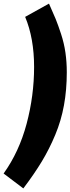

<svg xmlns="http://www.w3.org/2000/svg" viewBox="-66 -884 392 1070"><path d="M207 -863.8Q231.4 -809.6 244.4 -777.8Q257.3 -746.1 274.2 -694.8Q291 -643.6 298.6 -591.3Q306.2 -539.1 306.2 -481Q306.2 -383.3 290.5 -297.4Q274.9 -211.4 241.9 -132.6Q209 -53.7 167 15.9Q125 85.4 64 166L-45.9 83Q40.5 -37.6 82.3 -194.1Q124 -350.6 124 -511.2Q124 -670.4 74.2 -790Z"/></svg>

Font: Fira Sans Compressed Heavy
Style: Italic
Weight: 900
Width: 3
Italic angle: -8°
Designer: Carrois Corporate & Edenspiekermann AG
Foundry: Carrois Corporate GbR & Edenspiekermann AG
Version: Version 4.203;PS 004.203;hotconv 1.0.88;makeotf.lib2.5.64775